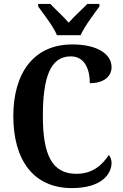

<svg xmlns="http://www.w3.org/2000/svg" viewBox="-20 -951 626 981"><path d="M271 -771H392C411 -816 461 -880 488 -918V-931H426C402 -905 357 -866 331 -835C305 -866 261 -905 237 -931H175V-918C202 -880 253 -816 271 -771ZM347 10C503 10 550 -65 550 -119C550 -134 544 -151 536 -159C505 -113 459 -63 370 -63C245 -63 199 -161 199 -358C199 -550 235 -663 341 -663C416 -663 439 -592 439 -526C512 -526 550 -561 550 -608C550 -672 482 -724 349 -724C151 -724 48 -576 48 -358C48 -137 148 10 347 10Z"/></svg>

Font: Noto Serif Tamil Condensed
Style: Bold
Weight: 700
Width: 3
Designer: Indian Type Foundry, Tom Grace, and the Monotype Design Team
Foundry: Monotype Imaging Inc.
Version: Version 2.004